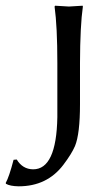

<svg xmlns="http://www.w3.org/2000/svg" viewBox="-111 -486 390 679"><path d="M91.8 -95.2V-263.2Q91.8 -392.1 82 -462.9L84 -465.8Q85.9 -465.8 132.8 -462.9Q132.8 -462.9 181.2 -465.8L182.1 -462.9Q172.4 -396 171.9 -263.2V-117.2Q171.9 -12.7 154.3 30.3Q142.1 58.6 112.8 97.2Q55.2 172.9 -44.9 172.9Q-75.2 172.4 -89.8 164.1L-90.8 161.1Q-78.6 139.2 -63 79.1L-51.8 78.1Q-31.2 112.3 5.9 112.8Q88.4 113.3 91.8 -71.3Q91.8 -83 91.8 -95.2Z"/></svg>

Font: Linux Biolinum Capitals O
Style: Small Caps
Weight: 400
Designer: Philipp H. Poll
Foundry: Philipp H. Poll
Version: Version 1.0.4